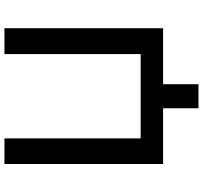

<svg xmlns="http://www.w3.org/2000/svg" viewBox="-44 -696 896 847"><g transform="rotate(-90 403.5 -272.0)"><path d="M703 -700V0H456V156H350V0H104V-700H217V-99H589V-700Z"/></g></svg>

Font: Argentum Sans
Style: Regular
Weight: 400
Designer: Julieta Ulanovsky, Owen Earl, Chris M. Simpson, Rasmus Andersson, Cristiano Sobral
Foundry: The Argentum Sans Project Authors
Version: Version 3.135; ttfautohint (v1.8.4.7-5d5b-dirty)